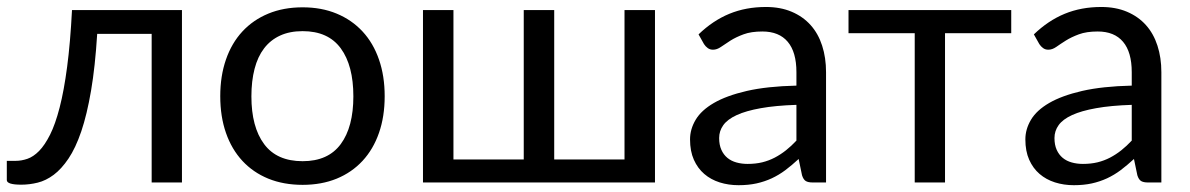

<svg xmlns="http://www.w3.org/2000/svg" viewBox="-20 -536 3496 564"><path d="M514.5 0H425.5V-436.5H265.5Q259.5 -340 247.5 -269.8Q235.5 -199.5 218.8 -150.2Q202 -101 181.2 -70.2Q160.5 -39.5 137.8 -22.5Q115 -5.5 90.8 0.5Q66.5 6.5 42.5 6.5Q0 6.5 0 -7V-63.5H26Q43 -63.5 60.5 -69.5Q78 -75.5 94.8 -92.5Q111.5 -109.5 127 -140.2Q142.5 -171 155.2 -220.2Q168 -269.5 177.2 -339.8Q186.5 -410 191.5 -506.5H514.5Z M869 -514.5Q924.5 -514.5 969 -496Q1013.5 -477.5 1045 -443.5Q1076.5 -409.5 1093.2 -361.2Q1110 -313 1110 -253.5Q1110 -193.5 1093.2 -145.5Q1076.5 -97.5 1045 -63.5Q1013.5 -29.5 969 -11.2Q924.5 7 869 7Q813 7 768.2 -11.2Q723.5 -29.5 692 -63.5Q660.5 -97.5 643.8 -145.5Q627 -193.5 627 -253.5Q627 -313 643.8 -361.2Q660.5 -409.5 692 -443.5Q723.5 -477.5 768.2 -496Q813 -514.5 869 -514.5ZM869 -62.5Q944 -62.5 981 -112.8Q1018 -163 1018 -253Q1018 -343.5 981 -394Q944 -444.5 869 -444.5Q831 -444.5 802.8 -431.5Q774.5 -418.5 755.8 -394Q737 -369.5 727.8 -333.8Q718.5 -298 718.5 -253Q718.5 -163 755.8 -112.8Q793 -62.5 869 -62.5Z M1904 -506.5V0H1222.5V-506.5H1312V-67.5H1518.5V-506.5H1608V-67.5H1814.5V-506.5Z M2319.5 -228Q2258 -226 2214.8 -218.2Q2171.5 -210.5 2144.2 -198Q2117 -185.5 2104.8 -168.5Q2092.5 -151.5 2092.5 -130.5Q2092.5 -110.5 2099 -96Q2105.5 -81.5 2116.8 -72.2Q2128 -63 2143.2 -58.8Q2158.5 -54.5 2176 -54.5Q2199.5 -54.5 2219 -59.2Q2238.5 -64 2255.8 -73Q2273 -82 2288.8 -94.5Q2304.5 -107 2319.5 -123ZM2032 -435Q2074 -475.5 2122.5 -495.5Q2171 -515.5 2230 -515.5Q2272.5 -515.5 2305.5 -501.5Q2338.5 -487.5 2361 -462.5Q2383.5 -437.5 2395 -402Q2406.5 -366.5 2406.5 -324V0H2367Q2354 0 2347 -4.2Q2340 -8.5 2336 -21L2326 -69Q2306 -50.5 2287 -36.2Q2268 -22 2247 -12.2Q2226 -2.5 2202.2 2.8Q2178.5 8 2149.5 8Q2120 8 2094 -0.2Q2068 -8.5 2048.8 -25Q2029.5 -41.5 2018.2 -66.8Q2007 -92 2007 -126.5Q2007 -156.5 2023.5 -184.2Q2040 -212 2077 -233.5Q2114 -255 2173.5 -268.8Q2233 -282.5 2319.5 -284.5V-324Q2319.5 -383 2294 -413.2Q2268.5 -443.5 2219.5 -443.5Q2186.5 -443.5 2164.2 -435.2Q2142 -427 2125.8 -416.8Q2109.5 -406.5 2097.8 -398.2Q2086 -390 2074.5 -390Q2065.5 -390 2059 -394.8Q2052.5 -399.5 2048 -406.5Z M2950.5 -438.5H2756V0H2667V-438.5H2472.5V-506.5H2950.5Z M3304.5 -228Q3243 -226 3199.8 -218.2Q3156.5 -210.5 3129.2 -198Q3102 -185.5 3089.8 -168.5Q3077.5 -151.5 3077.5 -130.5Q3077.5 -110.5 3084 -96Q3090.5 -81.5 3101.8 -72.2Q3113 -63 3128.2 -58.8Q3143.5 -54.5 3161 -54.5Q3184.5 -54.5 3204 -59.2Q3223.5 -64 3240.8 -73Q3258 -82 3273.8 -94.5Q3289.5 -107 3304.5 -123ZM3017 -435Q3059 -475.5 3107.5 -495.5Q3156 -515.5 3215 -515.5Q3257.5 -515.5 3290.5 -501.5Q3323.5 -487.5 3346 -462.5Q3368.5 -437.5 3380 -402Q3391.5 -366.5 3391.5 -324V0H3352Q3339 0 3332 -4.2Q3325 -8.5 3321 -21L3311 -69Q3291 -50.5 3272 -36.2Q3253 -22 3232 -12.2Q3211 -2.5 3187.2 2.8Q3163.5 8 3134.5 8Q3105 8 3079 -0.2Q3053 -8.5 3033.8 -25Q3014.5 -41.5 3003.2 -66.8Q2992 -92 2992 -126.5Q2992 -156.5 3008.5 -184.2Q3025 -212 3062 -233.5Q3099 -255 3158.5 -268.8Q3218 -282.5 3304.5 -284.5V-324Q3304.5 -383 3279 -413.2Q3253.5 -443.5 3204.5 -443.5Q3171.5 -443.5 3149.2 -435.2Q3127 -427 3110.8 -416.8Q3094.5 -406.5 3082.8 -398.2Q3071 -390 3059.5 -390Q3050.5 -390 3044 -394.8Q3037.5 -399.5 3033 -406.5Z"/></svg>

Font: Lato
Style: Regular
Weight: 400
Designer: Lukasz Dziedzic with Adam Twardoch and Botio Nikoltchev
Foundry: tyPoland Lukasz Dziedzic
Version: Version 2.015; 2015-08-06; http://www.latofonts.com/